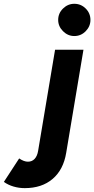

<svg xmlns="http://www.w3.org/2000/svg" viewBox="-157 -757 487 992"><path d="M-137 182.8 -58 61.6Q-33.1 78.4 -12.9 78.4Q8.3 78.4 21.9 63.9Q35.6 49.3 40 22L127.5 -500H274.2L184.9 33.2Q170.5 120.1 114.8 167.5Q59 215 -29.1 215Q-59.1 215 -86.9 206.8Q-114.8 198.7 -137 182.8ZM143.6 -654.1Q143.6 -688.4 168.6 -712.9Q193.6 -737.4 226.9 -737.4Q261.3 -737.4 285.8 -712.9Q310.3 -688.4 310.3 -654.1Q310.3 -620.8 285.8 -595.8Q261.3 -570.8 226.9 -570.8Q193.6 -570.8 168.6 -595.8Q143.6 -620.8 143.6 -654.1Z"/></svg>

Font: Oak Sans Light Italic
Style: Regular
Weight: 400
Italic angle: -9.5°
Foundry: Erik Kennedy, Walven
Version: Version 1.000;Glyphs 3.1.2 (3151)